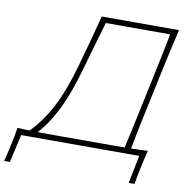

<svg xmlns="http://www.w3.org/2000/svg" viewBox="-164 -802 1022 1047"><g transform="rotate(10 347.0 -279.0)"><path d="M-72.5 155Q-66.5 132.5 -61.2 109.5Q-56 86.5 -51 63.5Q-46 40.5 -41 15.8Q-36 -9 -32 -35Q-0.5 -33.5 35.5 -32.5Q100.5 -98 149.2 -191.8Q198 -285.5 237 -425Q258.5 -501 278.2 -573.8Q298 -646.5 315 -713H743Q729 -655 716.2 -597.2Q703.5 -539.5 689 -472.5L640 -242Q628 -184.5 617.5 -134Q607 -83.5 597 -32Q620 -32.5 643.5 -33.2Q667 -34 690 -35Q683 -9 677.5 15.5Q672 40 667 63Q662 86 657.5 109.2Q653 132.5 649.5 155H617.5L648 0H-5.5L-40.5 155ZM212.5 -31H443.5Q472 -31 501.8 -31Q531.5 -31 562 -31.5Q574 -83.5 584.8 -134Q595.5 -184.5 608 -242.5L656.5 -471.5Q668.5 -529.5 679 -579.8Q689.5 -630 699.5 -682H343Q323 -615.5 303.8 -548Q284.5 -480.5 265 -412Q228 -280 183 -187.2Q138 -94.5 80.5 -31.5Q114 -31 147.2 -31Q180.5 -31 212.5 -31Z"/></g></svg>

Font: Commissioner Flair Thin
Style: Italic
Weight: 100
Italic angle: -12°
Designer: Kostas Bartsokas
Foundry: Kostas Bartsokas
Version: Version 1.000; ttfautohint (v1.8.3)